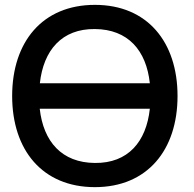

<svg xmlns="http://www.w3.org/2000/svg" viewBox="-20 -755 800 790"><path d="M370.5 15C586 15 710.5 -137.5 710.5 -360C710.5 -582.5 586 -735 370.5 -735C154.5 -735 30 -582.5 30 -360C30 -137.5 154.5 15 370.5 15ZM370.5 -635.5C506.5 -634.5 582 -548 596.5 -412.5H144C159 -548.5 234.5 -637 370.5 -635.5ZM370.5 -84.5C234.5 -85.5 158.5 -172 143.5 -307.5H596.5C582 -171.5 506.5 -83 370.5 -84.5Z"/></svg>

Font: Manrope SemiBold
Style: Regular
Weight: 600
Designer: Mikhail Sharanda
Foundry: Mikhail Sharanda
Version: Version 4.505